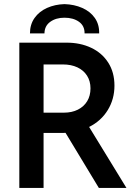

<svg xmlns="http://www.w3.org/2000/svg" viewBox="-20 -931 677 951"><path d="M75.7 -719.7H310.1Q377.9 -719.7 431.6 -694.3Q485.4 -668.9 516.1 -620.8Q546.9 -572.8 546.9 -506.8Q546.9 -439.9 513.9 -386Q481 -332 421.4 -302.2L606.4 0H469.7L304.7 -272.9Q297.9 -272.5 284.7 -272.5H195.8V0H75.7ZM471.2 -765.6H398.9Q399.4 -803.2 371.1 -823.2Q342.8 -843.3 299.3 -843.3Q257.3 -843.3 229 -823Q200.7 -802.7 200.2 -765.6H128.4Q128.4 -810.1 151.4 -842.3Q174.3 -874.5 213.1 -891.8Q252 -909.2 299.3 -910.6Q347.7 -909.2 387.2 -891.8Q426.8 -874.5 449.5 -842.3Q472.2 -810.1 471.2 -765.6ZM297.4 -373Q335.9 -373 365.7 -387.9Q395.5 -402.8 411.9 -429.9Q428.2 -457 428.2 -493.2Q428.2 -529.3 411.1 -556.2Q394 -583 363.3 -597.4Q332.5 -611.8 291.5 -611.8H195.8V-373Z"/></svg>

Font: Reddit Sans SemiBold
Style: Regular
Weight: 600
Designer: Stephen Hutchings
Foundry: Reddit
Version: Version 1.013